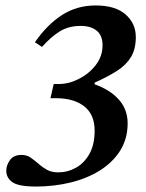

<svg xmlns="http://www.w3.org/2000/svg" viewBox="-20 -670 535 704"><path d="M112 14Q48 14 25.5 -2Q3 -18 3 -44Q3 -64 16.5 -83Q30 -102 59 -102Q78 -102 92.5 -92Q107 -82 121 -69.5Q135 -57 152 -47.5Q169 -38 193 -38Q228 -38 258.5 -55Q289 -72 308 -106Q327 -140 327 -191Q327 -250 289 -280Q251 -310 184 -310H165L177 -362H196Q233 -362 270 -381Q307 -400 331.5 -432Q356 -464 356 -504Q356 -540 334.5 -557.5Q313 -575 276 -575Q231 -575 198.5 -554.5Q166 -534 134 -498L108 -515Q153 -580 207.5 -615Q262 -650 331 -650Q403 -650 440.5 -617Q478 -584 478 -534Q478 -490 460 -460.5Q442 -431 408 -409.5Q374 -388 327 -367V-361Q385 -340 416.5 -304Q448 -268 448 -218Q448 -161 420.5 -117.5Q393 -74 345.5 -44.5Q298 -15 237.5 -0.5Q177 14 112 14Z"/></svg>

Font: STIX Two Text SemiBold
Style: Italic
Weight: 600
Italic angle: -12°
Designer: Ross Mills, John Hudson & Paul Hanslow, Tiro Typeworks Ltd; with prior portions MicroPress Inc. and Coen Hoffman, Elsevi
Foundry: Tiro Typeworks Ltd
Version: Version 2.13 b171